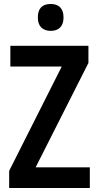

<svg xmlns="http://www.w3.org/2000/svg" viewBox="-20 -944 495 964"><path d="M235 -924C193 -924 170 -903 170 -856C170 -811 195 -789 235 -789C274 -789 299 -811 299 -856C299 -902 275 -924 235 -924ZM431 0V-104H159L424 -628V-714H32V-610H290L26 -86V0Z"/></svg>

Font: Noto Sans Thai Cond SemBd
Style: Regular
Weight: 600
Width: 3
Designer: Monotype Design Team
Foundry: Monotype Imaging Inc.
Version: Version 2.002